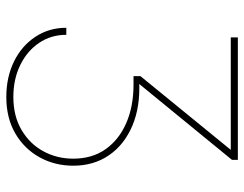

<svg xmlns="http://www.w3.org/2000/svg" viewBox="-103 -483 777 611"><g transform="rotate(90 285.5 -177.5)"><path d="M288.6 190.9Q225.6 190.9 175.8 166.5Q126 142.1 97.2 98.6Q68.4 55.2 68.4 0H90.8Q90.8 48.8 116.7 86.9Q142.6 125 187.3 146.7Q231.9 168.5 288.6 168.5Q349.6 168.5 393.8 142.3Q438 116.2 461.4 73Q484.9 29.8 484.9 -22Q484.9 -82.5 454.6 -125.2Q424.3 -168 371.3 -190.9Q318.4 -213.9 249.5 -213.9H222.2V-235.8L456.5 -522.9V-523.4H99.1V-545.9H488.8V-527.3L238.3 -221.2V-231.9Q319.8 -235.8 380.1 -210.2Q440.4 -184.6 473.9 -136Q507.3 -87.4 507.3 -22Q507.3 36.6 480.5 85.2Q453.6 133.8 404.5 162.4Q355.5 190.9 288.6 190.9Z"/></g></svg>

Font: Inter 18pt Thin
Style: Regular
Weight: 250
Designer: Rasmus Andersson
Foundry: rsms
Version: Version 4.001;git-66647c0bb